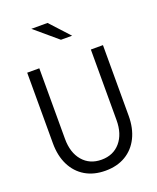

<svg xmlns="http://www.w3.org/2000/svg" viewBox="-170 -1038 940 1148"><g transform="rotate(-20 300.0 -463.5)"><path d="M300 11Q226 11 172 -21Q118 -53 88.5 -112Q59 -171 59 -251V-700H136V-251Q136 -163 180.5 -111Q225 -59 300 -59Q375 -59 419.5 -111Q464 -163 464 -251V-700H541V-251Q541 -171 511.5 -112Q482 -53 428 -21Q374 11 300 11ZM316 -816 172 -938H275L387 -816Z"/></g></svg>

Font: Red Hat Mono
Style: Regular
Weight: 400
Designer: Pentagram, MCKL
Foundry: Pentagram, MCKL
Version: Version 1.023